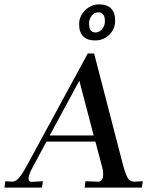

<svg xmlns="http://www.w3.org/2000/svg" viewBox="-71 -849 670 869"><path d="M153.8 -235.8H353L288.1 -483.9ZM392.1 -89.8 360.8 -208H139.2L79.1 -96.2Q58.1 -58.1 58.1 -42Q58.1 -25.9 71.8 -25.9L123 -28.8L119.1 0H-50.8L-46.9 -28.8L-16.1 -26.9Q1 -26.9 16.6 -45.9Q32.2 -64.9 53.2 -104L326.2 -606.9H355L485.8 -102.1Q497.1 -61 506.8 -43.9Q516.6 -26.9 536.1 -26.9H541L575.2 -28.8L570.8 0H312L315.9 -28.8L369.1 -26.9Q383.3 -25.4 389.6 -34.2Q396 -43 396 -60.1Q396 -77.1 392.1 -89.8ZM374 -793Q355.5 -793 343.8 -777.8Q332 -762.7 332 -742.2Q332 -702.1 360.8 -702.1Q378.9 -702.1 391.6 -717.8Q404.3 -733.4 403.8 -753.9Q403.8 -793 374 -793ZM377.4 -829.1Q450.2 -829.1 450.2 -754.4Q450.2 -717.8 423.8 -691.9Q397.5 -666 359.9 -666Q287.1 -666 287.1 -740.2Q287.1 -775.4 314.5 -802.7Q341.8 -829.1 377.4 -829.1Z"/></svg>

Font: Unna-Italic
Style: Italic
Weight: 400
Italic angle: -8°
Designer: Jorge de Buen U.
Foundry: Omnibus-Type
Version: Version 2.006;PS 002.006;hotconv 1.0.70;makeotf.lib2.5.58329